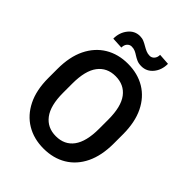

<svg xmlns="http://www.w3.org/2000/svg" viewBox="-251 -1029 1171 1171"><g transform="rotate(45 334.5 -443.5)"><path d="M506.3 -892.6Q506.3 -839.4 476.6 -803.2Q446.8 -767.1 401.9 -767.1Q377.9 -767.1 361.8 -774.4Q345.7 -781.7 332 -790.5Q319.8 -798.8 306.4 -804.9Q293 -811 275.4 -811Q258.8 -811 246.8 -797.9Q234.9 -784.7 234.9 -761.7L161.6 -765.6Q161.6 -817.9 191.2 -855Q220.7 -892.1 266.1 -892.1Q285.2 -892.1 300.8 -885.3Q316.4 -878.4 331.1 -869.6Q345.2 -861.3 360.1 -854.7Q375 -848.1 392.6 -848.1Q409.7 -848.1 421.6 -861.6Q433.6 -875 433.6 -897.5ZM616.2 -315.4Q616.2 -211.4 581.1 -138.9Q545.9 -66.4 482.4 -28.3Q418.9 9.8 334.5 9.8Q251 9.8 187.3 -28.3Q123.5 -66.4 87.4 -138.9Q51.3 -211.4 51.3 -315.4V-394Q51.3 -498.5 86.9 -571.3Q122.6 -644 186.3 -682.4Q250 -720.7 333.5 -720.7Q418 -720.7 481.7 -682.4Q545.4 -644 580.8 -571.3Q616.2 -498.5 616.2 -394ZM489.3 -395Q489.3 -505.9 448.5 -559.8Q407.7 -613.8 333.5 -613.8Q260.3 -613.8 219.5 -559.8Q178.7 -505.9 178.7 -395V-315.4Q178.7 -205.6 220 -151.1Q261.2 -96.7 334.5 -96.7Q409.2 -96.7 449.2 -151.1Q489.3 -205.6 489.3 -315.4Z"/></g></svg>

Font: Robert Sans
Style: Bold
Weight: 700
Designer: Christian Robertson (extended by Adam Twardoch)
Foundry: Google
Version: Version 12.135;April 2, 2019;FontCreator 11.5.0.2425 64-bit;